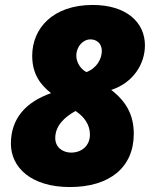

<svg xmlns="http://www.w3.org/2000/svg" viewBox="-20 -745 621 775"><path d="M262 10C422 10 520 -69 520 -205C520 -281 489 -336 429 -382C518 -411 565 -487 565 -562C565 -655 490 -725 354 -725C193 -725 110 -630 110 -520C110 -443 146 -401 186 -369C81 -332 24 -264 24 -165C24 -69 106 10 262 10ZM329 -454C305 -466 288 -494 288 -520C288 -557 315 -586 345 -586C369 -586 391 -571 391 -539C391 -508 371 -470 329 -454ZM267 -129C236 -129 203 -148 203 -188C203 -236 239 -272 285 -297C321 -273 343 -241 343 -202C343 -155 308 -129 267 -129Z"/></svg>

Font: Noto Sans UI Black
Style: Italic
Weight: 900
Italic angle: -372°
Designer: Monotype Design Team
Foundry: Monotype Imaging Inc.
Version: Version 1.901